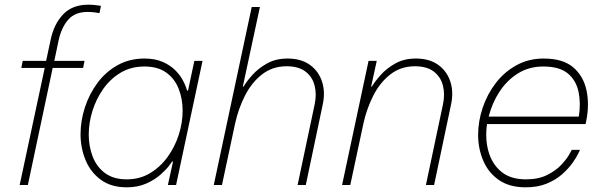

<svg xmlns="http://www.w3.org/2000/svg" viewBox="-20 -790 2577 820"><path d="M64 0 171 -500H71L77 -530H177L196 -619Q210 -687 249.5 -728.5Q289 -770 357 -770Q377 -770 394 -767.5Q411 -765 411 -765L405 -734Q405 -734 388.5 -736.5Q372 -739 354 -739Q300 -739 271 -705.5Q242 -672 230 -616L212 -530H341L335 -500H205L99 0Z M597 -540Q642 -540 674 -526Q706 -512 726.5 -492Q747 -472 758.5 -451.5Q770 -431 774.5 -417Q779 -403 779 -403H783L810 -530H845L732 0H697L719 -100H715Q715 -100 703 -83.5Q691 -67 666.5 -45Q642 -23 605.5 -6.5Q569 10 521 10Q455 10 411 -22Q367 -54 345.5 -106Q324 -158 324 -217Q324 -274 342.5 -331Q361 -388 396 -435.5Q431 -483 482 -511.5Q533 -540 597 -540ZM597 -506Q540 -506 496 -480Q452 -454 421.5 -411Q391 -368 375 -317Q359 -266 359 -215Q359 -165 376 -121Q393 -77 429 -50.5Q465 -24 521 -24Q577 -24 621 -50.5Q665 -77 696 -120Q727 -163 743.5 -214.5Q760 -266 760 -317Q760 -368 743 -411Q726 -454 690 -480Q654 -506 597 -506Z M893 0 1055 -760H1090L1017 -420H1020Q1033 -442 1058 -470Q1083 -498 1120.5 -519Q1158 -540 1208 -540Q1266 -540 1303.5 -513Q1341 -486 1355.5 -441Q1370 -396 1358 -342L1286 0H1251L1324 -345Q1333 -388 1323.5 -425Q1314 -462 1284.5 -484.5Q1255 -507 1204 -507Q1144 -507 1099.5 -472.5Q1055 -438 1026.5 -382Q998 -326 984 -262L928 0Z M1441 0 1554 -530H1589L1565 -420H1568Q1581 -442 1606 -470Q1631 -498 1668.5 -519Q1706 -540 1756 -540Q1814 -540 1851.5 -513Q1889 -486 1903.5 -441Q1918 -396 1906 -342L1834 0H1799L1872 -345Q1881 -388 1871.5 -425Q1862 -462 1832.5 -484.5Q1803 -507 1752 -507Q1692 -507 1647.5 -472.5Q1603 -438 1574.5 -382Q1546 -326 1532 -262L1476 0Z M2225 10Q2156 10 2111 -21Q2066 -52 2044 -103.5Q2022 -155 2022 -214Q2022 -272 2041.5 -330Q2061 -388 2097.5 -435.5Q2134 -483 2186 -511.5Q2238 -540 2302 -540Q2384 -540 2428 -502.5Q2472 -465 2485 -403.5Q2498 -342 2483 -270L2481 -260H2060Q2051 -198 2066 -144Q2081 -90 2120.5 -57Q2160 -24 2226 -24Q2280 -24 2317.5 -43Q2355 -62 2378 -87Q2401 -112 2411.5 -131Q2422 -150 2422 -150H2457Q2457 -150 2449.5 -134Q2442 -118 2425 -94Q2408 -70 2381 -46Q2354 -22 2315.5 -6Q2277 10 2225 10ZM2067 -292H2452Q2461 -348 2451 -397Q2441 -446 2405.5 -476Q2370 -506 2300 -506Q2240 -506 2193 -477Q2146 -448 2114 -399.5Q2082 -351 2067 -292Z"/></svg>

Font: Be Vietnam Pro Thin
Style: Italic
Weight: 100
Italic angle: -12°
Designer: Lam Bao, Tony Le, Vietanh Nguyen
Foundry: Yellow Type Foundry
Version: Version 1.002; ttfautohint (v1.8.3)